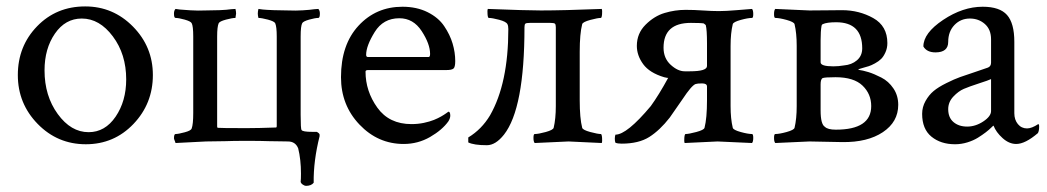

<svg xmlns="http://www.w3.org/2000/svg" viewBox="-20 -447 3295 604"><path d="M237.3 -388.7Q185.5 -388.7 152.8 -341.3Q120.1 -293.9 120.1 -225.6Q120.1 -145.5 161.6 -88.4Q203.1 -31.2 258.8 -31.2Q310.5 -31.2 343.8 -80.1Q377 -128.9 377 -197.3Q377 -276.4 335 -332.5Q293 -388.7 237.3 -388.7ZM248 -426.8Q335.9 -426.8 398.4 -363.3Q460.9 -299.8 460.9 -210.9Q460.9 -121.1 399.9 -57.1Q338.9 6.8 250 6.8Q161.1 6.8 98.6 -57.1Q36.1 -121.1 36.1 -210.9Q36.1 -301.8 96.7 -364.3Q157.2 -426.8 248 -426.8Z M966.8 127.9Q959 137.7 942.4 137.7Q938.5 137.7 932.6 133.8Q926.8 129.9 925.8 125Q926.8 117.2 926.8 99.6Q926.8 54.7 918 19.5Q909.2 -2 885.7 -2Q880.9 -2 861.3 -2.4Q841.8 -2.9 827.1 -2.9Q800.8 -3.9 756.8 -3.9Q712.9 -3.9 688.5 -2.9Q675.8 -2.9 655.3 -2.4Q634.8 -2 627.9 -2L532.2 2.9Q532.2 2 530.8 -1.5Q529.3 -4.9 528.3 -7.8Q527.3 -10.7 527.3 -11.7Q527.3 -25.4 532.2 -25.4Q541 -25.4 561 -30.8Q581.1 -36.1 583 -43Q587.9 -55.7 587.9 -91.8V-332Q587.9 -365.2 583 -374Q580.1 -379.9 561 -385.3Q542 -390.6 532.2 -390.6Q527.3 -390.6 527.3 -404.3Q527.3 -414.1 532.2 -418.9Q537.1 -418 545.9 -417Q554.7 -416 579.1 -414.6Q603.5 -413.1 625 -414.1Q646.5 -414.1 670.4 -415Q694.3 -416 707 -418L720.7 -418.9Q722.7 -411.1 722.7 -404.3L720.7 -390.6Q710.9 -390.6 690.9 -385.3Q670.9 -379.9 668 -374Q663.1 -363.3 663.1 -332V-48.8Q663.1 -44.9 666 -44.9Q671.9 -43.9 756.8 -43.9Q791 -43.9 847.7 -45.9Q850.6 -45.9 850.6 -49.8V-332Q850.6 -363.3 845.7 -374Q842.8 -379.9 822.8 -385.3Q802.7 -390.6 793 -390.6Q791 -398.4 791 -404.3Q791 -411.1 793 -418.9Q797.9 -418 807.1 -417Q816.4 -416 841.8 -415Q867.2 -414.1 888.7 -414.1Q910.2 -413.1 933.1 -414.6Q956.1 -416 968.8 -418L981.4 -418.9Q986.3 -414.1 986.3 -404.3Q986.3 -390.6 981.4 -390.6Q971.7 -390.6 952.6 -385.3Q933.6 -379.9 930.7 -374Q925.8 -365.2 925.8 -332V-85.9Q925.8 -41 928.7 -38.1Q931.6 -32.2 962.9 -32.2H976.6Q985.4 -27.3 985.4 -23.4V-18.6Q965.8 59.6 966.8 127.9Z M1236.3 -389.6Q1185.5 -389.6 1158.7 -346.2Q1131.8 -302.7 1131.8 -274.4Q1131.8 -267.6 1137.7 -267.6H1328.1Q1333 -267.6 1333 -277.3Q1333 -308.6 1306.6 -349.1Q1280.3 -389.6 1236.3 -389.6ZM1246.1 -425.8Q1291 -425.8 1325.2 -408.7Q1359.4 -391.6 1377.4 -364.7Q1395.5 -337.9 1403.8 -310.1Q1412.1 -282.2 1412.1 -254.9Q1412.1 -235.4 1406.2 -231Q1400.4 -226.6 1383.8 -226.6H1137.7Q1129.9 -226.6 1129.9 -221.7Q1129.9 -160.2 1167 -108.4Q1204.1 -56.6 1274.4 -56.6Q1294.9 -56.6 1313.5 -60.5Q1332 -64.5 1345.2 -69.8Q1358.4 -75.2 1367.7 -80.6Q1377 -85.9 1383.8 -90.8L1390.6 -95.7Q1396.5 -95.7 1396.5 -83Q1396.5 -75.2 1390.6 -65.4Q1371.1 -38.1 1333 -16.1Q1294.9 5.9 1250 5.9Q1168.9 5.9 1110.8 -55.2Q1052.7 -116.2 1052.7 -204.1Q1052.7 -306.6 1107.9 -366.2Q1163.1 -425.8 1246.1 -425.8Z M1681.6 -414.1Q1751 -414.1 1873 -418.9Q1875 -414.1 1874 -402.3Q1873 -390.6 1870.1 -390.6Q1860.4 -390.6 1836.9 -384.3Q1813.5 -377.9 1811.5 -371.1Q1803.7 -340.8 1803.7 -284.2V-131.8Q1803.7 -75.2 1811.5 -44.9Q1813.5 -38.1 1836.9 -31.7Q1860.4 -25.4 1870.1 -25.4Q1873 -25.4 1874 -13.7Q1875 -2 1873 2.9Q1775.4 -2 1768.6 -2Q1762.7 -2 1662.1 2.9Q1658.2 -1 1658.2 -13.2Q1658.2 -25.4 1662.1 -25.4Q1673.8 -25.4 1696.8 -31.7Q1719.7 -38.1 1721.7 -44.9Q1728.5 -73.2 1728.5 -113.3V-361.3Q1728.5 -370.1 1725.6 -372.6Q1722.7 -375 1710.9 -375H1647.5Q1635.7 -375 1632.8 -372.6Q1629.9 -370.1 1629.9 -361.3Q1629.9 -105.5 1565.4 -23.4Q1539.1 9.8 1511.7 9.8Q1470.7 9.8 1453.1 1V-14.6Q1495.1 -40 1521.5 -84Q1579.1 -184.6 1579.1 -355.5Q1579.1 -366.2 1576.2 -371.1Q1572.3 -378.9 1550.3 -384.8Q1528.3 -390.6 1517.6 -390.6Q1514.6 -390.6 1513.7 -402.3Q1512.7 -414.1 1514.6 -418.9Q1636.7 -414.1 1681.6 -414.1Z M2153.3 -375Q2067.4 -375 2067.4 -296.9Q2067.4 -263.7 2089.8 -243.2Q2112.3 -222.7 2133.8 -222.7H2150.4Q2204.1 -222.7 2204.1 -239.3V-310.5Q2204.1 -353.5 2200.2 -368.2L2194.3 -373H2195.3Q2186.5 -375 2153.3 -375ZM2168 -182.6Q2155.3 -177.7 2127 -134.8Q2091.8 -84 2086.9 -77.1Q2055.7 -37.1 2022.5 -16.1Q1989.3 4.9 1935.5 4.9Q1922.9 4.9 1916 2Q1914.1 -2.9 1914.1 -10.7Q1914.1 -17.6 1916 -23.4Q1952.1 -23.4 2027.3 -113.3Q2052.7 -148.4 2082 -202.1Q2081.1 -201.2 2069.3 -204.1Q2023.4 -217.8 2003.4 -245.1Q1983.4 -272.5 1983.4 -302.7Q1983.4 -341.8 2010.7 -369.1Q2038.1 -396.5 2070.8 -406.2Q2103.5 -416 2136.7 -416Q2163.1 -416 2190.4 -414.1Q2219.7 -412.1 2241.2 -412.1Q2263.7 -412.1 2297.4 -415Q2331.1 -418 2345.7 -418.9Q2349.6 -415 2349.6 -402.8Q2349.6 -390.6 2345.7 -390.6Q2333 -390.6 2310.1 -384.3Q2287.1 -377.9 2285.2 -371.1Q2278.3 -342.8 2278.3 -302.7V-113.3Q2278.3 -73.2 2285.2 -44.9Q2287.1 -38.1 2310.1 -31.7Q2333 -25.4 2345.7 -25.4Q2349.6 -25.4 2349.6 -13.2Q2349.6 -1 2345.7 2.9Q2245.1 -2 2237.3 -2Q2231.4 -2 2133.8 2.9Q2131.8 -2 2132.8 -13.7Q2133.8 -25.4 2136.7 -25.4Q2146.5 -25.4 2170.4 -31.7Q2194.3 -38.1 2196.3 -44.9Q2204.1 -75.2 2204.1 -131.8V-174.8Q2204.1 -184.6 2188.5 -184.6Q2173.8 -184.6 2168 -182.6Z M2608.4 -204.1Q2574.2 -204.1 2567.4 -201.2Q2561.5 -197.3 2561.5 -181.6V-99.6Q2561.5 -55.7 2575.2 -47.9Q2584 -39.1 2609.4 -39.1Q2720.7 -39.1 2720.7 -113.3Q2720.7 -151.4 2693.4 -177.7Q2666 -204.1 2608.4 -204.1ZM2610.4 -377Q2581.1 -377 2568.4 -371.1Q2565.4 -370.1 2564.5 -366.2Q2561.5 -349.6 2561.5 -320.3V-251Q2561.5 -238.3 2601.6 -238.3Q2618.2 -238.3 2634.8 -241.2Q2659.2 -243.2 2675.8 -257.3Q2692.4 -271.5 2692.4 -294.9Q2692.4 -377 2610.4 -377ZM2486.3 -113.3V-302.7Q2486.3 -342.8 2479.5 -371.1Q2477.5 -377.9 2454.6 -384.3Q2431.6 -390.6 2418.9 -390.6Q2415 -390.6 2415 -402.8Q2415 -415 2418.9 -418.9Q2521.5 -414.1 2526.4 -414.1Q2560.5 -414.1 2585.9 -414.6Q2611.3 -415 2628.9 -415Q2682.6 -415 2727.1 -390.1Q2771.5 -365.2 2771.5 -311.5Q2771.5 -295.9 2765.6 -282.7Q2759.8 -269.5 2752 -261.7Q2744.1 -253.9 2732.4 -247.6Q2720.7 -241.2 2712.9 -238.8Q2705.1 -236.3 2694.3 -233.4L2684.6 -230.5Q2679.7 -228.5 2679.7 -227.5Q2694.3 -225.6 2711.9 -220.2Q2729.5 -214.8 2752.4 -203.1Q2775.4 -191.4 2790.5 -168.9Q2805.7 -146.5 2805.7 -117.2Q2805.7 -63.5 2757.3 -31.2Q2709 1 2629.9 0L2526.4 -2Q2521.5 -2 2418.9 2.9Q2415 -1 2415 -13.2Q2415 -25.4 2418.9 -25.4Q2431.6 -25.4 2454.6 -31.7Q2477.5 -38.1 2479.5 -44.9Q2486.3 -73.2 2486.3 -113.3Z M3097.7 -97.7V-198.2Q3089.8 -194.3 3059.6 -184.6Q3029.3 -174.8 3012.2 -167.5Q2995.1 -160.2 2979 -143.1Q2962.9 -126 2962.9 -103.5Q2962.9 -77.1 2979.5 -63Q2996.1 -48.8 3022.5 -48.8Q3048.8 -48.8 3073.2 -64.9Q3097.7 -81.1 3097.7 -97.7ZM3071.3 -425.8Q3125 -425.8 3147.9 -399.9Q3170.9 -374 3170.9 -315.4V-90.8Q3170.9 -70.3 3182.1 -56.6Q3193.4 -43 3210.9 -43Q3225.6 -43 3246.1 -56.6Q3249 -56.6 3249 -48.8Q3249 -35.2 3245.1 -28.3Q3205.1 5.9 3176.8 5.9Q3154.3 5.9 3133.8 -12.7Q3113.3 -31.2 3105.5 -51.8Q3104.5 -51.8 3098.1 -45.4Q3091.8 -39.1 3081.1 -30.8Q3070.3 -22.5 3056.2 -13.7Q3042 -4.9 3022.9 1Q3003.9 6.8 2984.4 6.8Q2939.5 6.8 2910.2 -17.1Q2880.9 -41 2880.9 -88.9Q2880.9 -110.4 2891.6 -129.4Q2902.3 -148.4 2917 -160.6Q2931.6 -172.9 2957 -185.5Q2982.4 -198.2 3000.5 -204.6Q3018.6 -210.9 3047.9 -220.7Q3077.1 -230.5 3087.9 -234.4Q3097.7 -238.3 3097.7 -250V-323.2Q3097.7 -354.5 3078.1 -371.6Q3058.6 -388.7 3031.2 -388.7Q3002 -388.7 2982.4 -368.2Q2962.9 -347.7 2962.9 -315.4Q2962.9 -282.2 2922.9 -282.2Q2895.5 -282.2 2884.8 -300.8Q2884.8 -342.8 2946.8 -384.3Q3008.8 -425.8 3071.3 -425.8Z"/></svg>

Font: Crimson Text
Style: Roman
Weight: 400
Version: Version 0.13